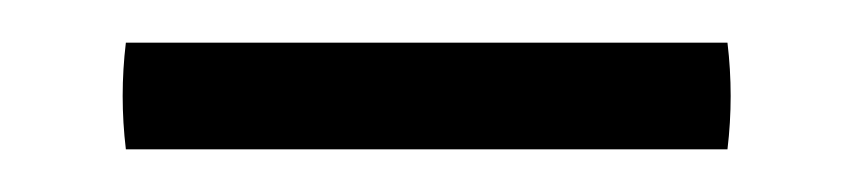

<svg xmlns="http://www.w3.org/2000/svg" viewBox="-20 -681 400 90"><path d="M39 -661H321Q324 -636 321 -611H39Q36 -636 39 -661Z"/></svg>

Font: Tiro Telugu
Style: Regular
Weight: 400
Designer: Telugu: John Hudson & Fiona Ross. Latin: John Hudson.
Foundry: Tiro Typeworks Ltd.
Version: Version 1.52